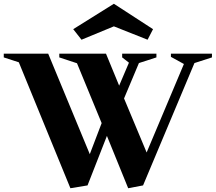

<svg xmlns="http://www.w3.org/2000/svg" viewBox="-44 -985 1146 1020"><path d="M330 15 56 -654 -24 -680V-700H212L433 -166L496 -331L365 -649L271 -680V-700H519L589 -530L641 -652L605 -680V-700H787V-680L694 -650L615 -462L735 -175L933 -645L864 -683V-700H1082V-680L989 -650L716 0L637 15L524 -263L421 0ZM389 -774 345 -830 561 -965 769 -830 740 -774 561 -845Z"/></svg>

Font: Wittgenstein Black
Style: Regular
Weight: 900
Designer: Jörg Drees
Foundry: Jörg Drees
Version: Version 1.303; ttfautohint (v1.8.4.7-5d5b)